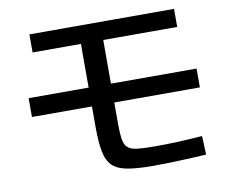

<svg xmlns="http://www.w3.org/2000/svg" viewBox="-82 -832 1164 974"><g transform="rotate(-10 500.0 -345.0)"><path d="M633 38Q551 38 500 29Q449 20 422.5 -5.5Q396 -31 386.5 -80Q377 -129 377 -208V-635H128V-728H873V-635H492V-210Q492 -156 496.5 -125.5Q501 -95 516.5 -80.5Q532 -66 565 -62Q598 -58 656 -58Q718 -58 776 -60.5Q834 -63 901 -68L905 28Q881 30 847.5 31.5Q814 33 776.5 34.5Q739 36 702 37Q665 38 633 38ZM68 -313V-410H933V-313Z"/></g></svg>

Font: M PLUS 2 Thin Medium
Style: Regular
Weight: 500
Version: Version 1.001